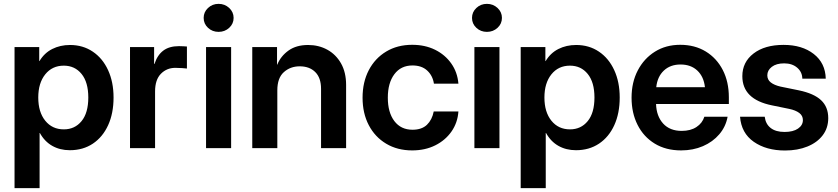

<svg xmlns="http://www.w3.org/2000/svg" viewBox="-20 -756 4276 980"><path d="M54.2 204.1V-515.6H180.2V-444.3H181.6Q206.1 -485.4 246.6 -505.9Q287.1 -526.4 337.4 -526.4Q403.3 -526.4 453.6 -492.4Q503.9 -458.5 531.7 -397.9Q559.6 -337.4 559.6 -258.3Q559.6 -177.7 532 -117.2Q504.4 -56.6 454.1 -22.9Q403.8 10.7 336.4 10.7Q286.1 10.7 246.8 -11.5Q207.5 -33.7 183.6 -77.1H182.1V204.1ZM305.7 -95.7Q361.8 -95.7 396.2 -137.7Q430.7 -179.7 430.7 -258.3Q430.7 -336.4 396.2 -378.7Q361.8 -420.9 305.7 -420.9Q246.6 -420.9 210.9 -376.5Q175.3 -332 175.3 -258.3Q175.3 -184.1 210.9 -139.9Q246.6 -95.7 305.7 -95.7Z M643.6 0V-515.6H766.6V-429.7H768.6Q782.7 -474.1 813 -497.3Q843.3 -520.5 893.6 -520.5Q905.8 -520.5 916 -519.8Q926.3 -519 934.1 -518.6V-406.2Q926.8 -407.2 909.9 -408.4Q893.1 -409.7 875 -409.7Q831.1 -409.7 801.3 -379.4Q771.5 -349.1 771.5 -289.1V0Z M1031.7 0V-515.6H1159.7V0ZM1095.7 -593.3Q1064 -593.3 1041.7 -614Q1019.5 -634.8 1019.5 -664.6Q1019.5 -694.3 1041.7 -715.3Q1064 -736.3 1095.7 -736.3Q1127.4 -736.3 1149.9 -715.3Q1172.4 -694.3 1172.4 -664.6Q1172.4 -634.8 1149.9 -614Q1127.4 -593.3 1095.7 -593.3Z M1395.5 -294.9V0H1267.6V-515.6H1394V-425.3L1395.5 -426.8Q1413.1 -469.7 1452.6 -498Q1492.2 -526.4 1552.7 -526.4Q1606.9 -526.4 1650.9 -502.2Q1694.8 -478 1720.7 -432.4Q1746.6 -386.7 1746.6 -322.3V0H1618.7V-302.7Q1618.7 -358.9 1589.1 -388.2Q1559.6 -417.5 1509.8 -417.5Q1461.9 -417.5 1428.7 -387.7Q1395.5 -357.9 1395.5 -294.9Z M2084 11.7Q2008.3 11.7 1951.2 -22.5Q1894 -56.6 1862.3 -117.2Q1830.6 -177.7 1830.6 -257.3Q1830.6 -336.9 1862.3 -397.7Q1894 -458.5 1951.2 -492.9Q2008.3 -527.3 2084 -527.3Q2149.4 -527.3 2200.7 -502Q2252 -476.6 2283.4 -431.9Q2314.9 -387.2 2319.8 -329.1H2194.8Q2188.5 -370.1 2160.4 -396Q2132.3 -421.9 2085.4 -421.9Q2026.4 -421.9 1992.9 -377.2Q1959.5 -332.5 1959.5 -257.3Q1959.5 -182.1 1992.9 -137.9Q2026.4 -93.8 2085.4 -93.8Q2132.8 -93.8 2159.2 -119.1Q2185.5 -144.5 2193.8 -187H2319.8Q2315.9 -129.9 2284.7 -85Q2253.4 -40 2201.7 -14.2Q2149.9 11.7 2084 11.7Z M2401.4 0V-515.6H2529.3V0ZM2465.3 -593.3Q2433.6 -593.3 2411.4 -614Q2389.2 -634.8 2389.2 -664.6Q2389.2 -694.3 2411.4 -715.3Q2433.6 -736.3 2465.3 -736.3Q2497.1 -736.3 2519.5 -715.3Q2542 -694.3 2542 -664.6Q2542 -634.8 2519.5 -614Q2497.1 -593.3 2465.3 -593.3Z M2637.7 204.1V-515.6H2763.7V-444.3H2765.1Q2789.6 -485.4 2830.1 -505.9Q2870.6 -526.4 2920.9 -526.4Q2986.8 -526.4 3037.1 -492.4Q3087.4 -458.5 3115.2 -397.9Q3143.1 -337.4 3143.1 -258.3Q3143.1 -177.7 3115.5 -117.2Q3087.9 -56.6 3037.6 -22.9Q2987.3 10.7 2919.9 10.7Q2869.6 10.7 2830.3 -11.5Q2791 -33.7 2767.1 -77.1H2765.6V204.1ZM2889.2 -95.7Q2945.3 -95.7 2979.7 -137.7Q3014.2 -179.7 3014.2 -258.3Q3014.2 -336.4 2979.7 -378.7Q2945.3 -420.9 2889.2 -420.9Q2830.1 -420.9 2794.4 -376.5Q2758.8 -332 2758.8 -258.3Q2758.8 -184.1 2794.4 -139.9Q2830.1 -95.7 2889.2 -95.7Z M3456.5 11.7Q3378.9 11.7 3322 -22.9Q3265.1 -57.6 3234.4 -118.4Q3203.6 -179.2 3203.6 -257.3Q3203.6 -335.9 3235.4 -396.7Q3267.1 -457.5 3323 -492.4Q3378.9 -527.3 3451.7 -527.3Q3526.4 -527.3 3582.3 -493.2Q3638.2 -459 3669.2 -398.7Q3700.2 -338.4 3700.2 -259.3V-225.1H3328.6Q3330.6 -163.1 3364.7 -125.5Q3398.9 -87.9 3459.5 -87.9Q3504.9 -87.9 3534.9 -107.7Q3564.9 -127.4 3575.2 -160.2H3693.8Q3684.6 -109.4 3651.4 -70.6Q3618.2 -31.7 3567.9 -10Q3517.6 11.7 3456.5 11.7ZM3329.6 -311H3578.1Q3572.3 -364.7 3539.3 -395.8Q3506.3 -426.8 3453.6 -426.8Q3401.4 -426.8 3368.4 -395.8Q3335.4 -364.7 3329.6 -311Z M4194.8 -354.5H4075.2Q4074.7 -388.2 4049.1 -410.4Q4023.4 -432.6 3982.4 -432.6Q3942.4 -432.6 3919.4 -414.8Q3896.5 -397 3896.5 -371.6Q3896.5 -349.1 3914.3 -335.2Q3932.1 -321.3 3963.9 -314L4057.6 -294.9Q4134.8 -278.8 4171.1 -244.4Q4207.5 -210 4207.5 -153.3Q4207.5 -102.5 4179.2 -65.4Q4150.9 -28.3 4101.1 -8.1Q4051.3 12.2 3986.8 12.2Q3891.1 12.2 3827.4 -32.2Q3763.7 -76.7 3757.3 -160.2H3883.3Q3887.7 -123 3913.6 -102.8Q3939.5 -82.5 3984.4 -82.5Q4028.3 -82.5 4053.2 -99.6Q4078.1 -116.7 4078.1 -143.1Q4078.1 -165.5 4059.6 -179.4Q4041 -193.4 4008.3 -200.2L3919.9 -218.3Q3769 -249 3769 -367.2Q3769 -439 3826.2 -482.9Q3883.3 -526.9 3979.5 -526.9Q4074.2 -526.9 4133.5 -480.5Q4192.9 -434.1 4194.8 -354.5Z"/></svg>

Font: Inter Display Semi Bold
Style: Regular
Weight: 600
Designer: Rasmus Andersson
Foundry: rsms
Version: Version 4.000;git-37864ae